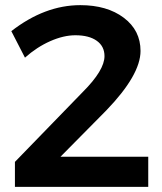

<svg xmlns="http://www.w3.org/2000/svg" viewBox="-20 -726 630 746"><path d="M215 -117H556V0H38V-97L302 -369Q386 -453 386 -508Q386 -546 356 -567.5Q326 -589 273 -589Q227 -589 175 -566Q123 -543 77 -502L24 -605Q154 -706 292 -706Q396 -706 461 -657Q526 -608 526 -528Q526 -435 393 -297Z"/></svg>

Font: Montserrat arm Medium
Style: Regular
Weight: 500
Designer: Julieta Ulanovsky
Foundry: Julieta Ulanovsky
Version: Version 6.000;PS 006.000;hotconv 1.0.88;makeotf.lib2.5.64775